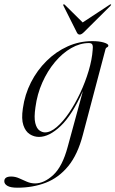

<svg xmlns="http://www.w3.org/2000/svg" viewBox="-95 -629 537 894"><path d="M291 -2Q267 90.5 222.8 144.5Q178.5 198.5 118.2 221.8Q58 245 -14 245Q-45.5 245 -60.2 236.5Q-75 228 -75 215Q-75 193 -43 193Q-24 193 -6.2 201Q11.5 209 30 217Q48.5 225 68.5 225Q110.5 225 153 185.8Q195.5 146.5 220 55.5L291 -205Q240.5 -92.5 187.2 -42Q134 8.5 86.5 8.5Q63.5 8.5 43.5 -4.2Q23.5 -17 13.8 -46Q4 -75 11.5 -124.5Q20.5 -189 49.2 -245.5Q78 -302 121.8 -345.2Q165.5 -388.5 220 -413Q274.5 -437.5 334.5 -437.5Q367.5 -437.5 388.5 -431Q409.5 -424.5 409.5 -417Q409.5 -411.5 403.8 -409Q398 -406.5 396.5 -401ZM70 -129.5Q63 -81.5 69.2 -56.2Q75.5 -31 88.5 -21.8Q101.5 -12.5 114.5 -12.5Q140 -12.5 169.2 -37.5Q198.5 -62.5 226.8 -104.2Q255 -146 278.8 -196.8Q302.5 -247.5 318 -299.8Q333.5 -352 336.5 -396.5Q338.5 -411.5 335.5 -420Q332.5 -428.5 319 -428.5Q277.5 -428.5 236.5 -405Q195.5 -381.5 160.8 -340Q126 -298.5 102 -244.5Q78 -190.5 70 -129.5ZM296 -479.5Q284.5 -468 276 -468Q267 -468 262 -479.5L200.5 -602Q198 -606.5 200.5 -608.5Q203 -610 206.5 -607L290 -524.5L415.5 -607Q421 -610 422 -608.5Q423.5 -607 419.5 -602Z"/></svg>

Font: Fraunces 144pt Light
Style: Italic
Weight: 300
Italic angle: -16°
Version: Version 1.000;[0bf87f6ff]